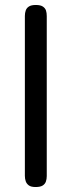

<svg xmlns="http://www.w3.org/2000/svg" viewBox="-20 -602 287 772"><path d="M123 150Q105 150 96 143.5Q87 137 83.5 127Q80 117 80 105V-538Q80 -550 83.5 -560Q87 -570 96.5 -576Q106 -582 124 -582Q143 -582 152.5 -575.5Q162 -569 165 -559.5Q168 -550 168 -537V106Q168 118 164.5 128Q161 138 151.5 144Q142 150 123 150Z"/></svg>

Font: Fredoka Light
Style: Regular
Weight: 400
Version: Version 2.001